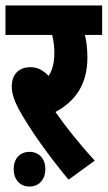

<svg xmlns="http://www.w3.org/2000/svg" viewBox="-20 -642 394 703"><path d="M327 -54C273 -112 219 -180 183 -232C254 -270 300 -331 300 -431C300 -466 296 -493 291 -514H354V-622H0V-514H171C176 -495 179 -472 179 -449C179 -413 172 -385 158 -364C138 -385 117 -396 92 -396C43 -396 23 -363 23 -326C23 -296 35 -265 59 -224C94 -164 150 -82 231 16ZM30 -23C30 15 53 41 88 41C123 41 146 15 146 -23C146 -61 123 -86 88 -86C53 -86 30 -61 30 -23Z"/></svg>

Font: Noto Sans ExtraCondensed
Style: Bold Italic
Weight: 700
Width: 2
Italic angle: -12°
Designer: Monotype Design Team
Foundry: Monotype Imaging Inc.
Version: Version 2.013